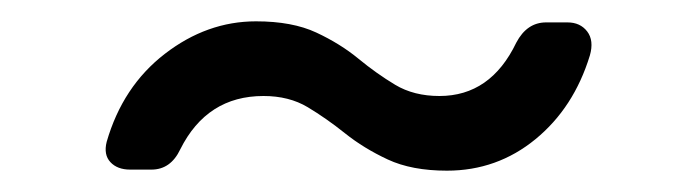

<svg xmlns="http://www.w3.org/2000/svg" viewBox="-20 -380 647 180"><path d="M399 -220Q366 -220 343.5 -230.5Q321 -241 303.5 -255Q286 -269 268.5 -279.5Q251 -290 227 -290Q174 -290 149 -240Q140 -221 122 -221H102Q90 -221 83.5 -228Q77 -235 80 -247Q95 -299 134.5 -329.5Q174 -360 220 -360Q254 -360 276.5 -349.5Q299 -339 316 -325Q333 -311 350.5 -300.5Q368 -290 392 -290Q440 -290 464 -340Q474 -359 492 -359H512Q524 -359 530.5 -350.5Q537 -342 533 -328Q518 -279 482 -249.5Q446 -220 399 -220Z"/></svg>

Font: Pitagon Sans Text
Style: Italic
Weight: 400
Italic angle: -8°
Designer: Travis Tran
Foundry: Pitagon
Version: Version 1.001; ttfautohint (v1.8.4.7-5d5b);gftools[0.9.26]